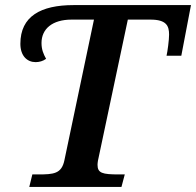

<svg xmlns="http://www.w3.org/2000/svg" viewBox="-20 -734 770 754"><path d="M95 0H457L470 -49H447C382 -49 363 -54 363 -87C363 -87 363 -98 367 -114L482 -657H571C634 -657 644 -632 644 -598C644 -577 638 -532 634 -515H692L730 -714H269C140 -714 60 -670 60 -562C60 -514 87 -490 120 -490C134 -490 149 -494 161 -503C151 -521 143 -539 143 -565C143 -621 186 -657 261 -657H349L233 -105C222 -51 190 -49 129 -49H107Z"/></svg>

Font: Noto Serif Semi
Style: Italic
Weight: 600
Italic angle: -12°
Designer: Monotype Design Team
Foundry: Monotype Imaging Inc.
Version: Version 1.901